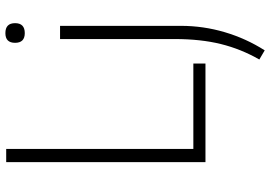

<svg xmlns="http://www.w3.org/2000/svg" viewBox="-165 -618 1003 713"><g transform="rotate(-90 336.5 -261.5)"><path d="M570 -671Q534 -671 534 -707Q534 -743 570 -743Q607 -743 607 -707Q607 -671 570 -671ZM472 200Q511 132 529.5 57Q548 -18 548 -114V-540H597V-91Q597 -8 573.5 71.5Q550 151 506 220ZM91 -740H140V-45H457V0H91Z"/></g></svg>

Font: Encode Sans Narrow
Style: ExtraLight
Weight: 200
Designer: Pablo Impallari, Andres Torresi
Foundry: Pablo Impallari, Andres Torresi
Version: Version 1.000; ttfautohint (v1.00) -l 8 -r 50 -G 200 -x 14 -